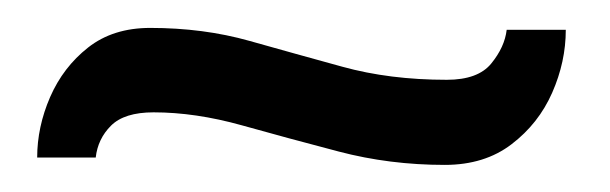

<svg xmlns="http://www.w3.org/2000/svg" viewBox="-20 -249 448 141"><path d="M306.6 -127.9Q266.1 -127.9 228.8 -137.7Q191.4 -147.5 157.5 -157Q123.5 -166.5 92.8 -166.5Q71.3 -166.5 61.5 -156.7Q51.8 -147 50.3 -133.3H7.3Q7.3 -155.8 16.8 -177.7Q26.4 -199.7 44.7 -214.1Q63 -228.5 90.3 -228.5Q129.4 -228.5 163.1 -219Q196.8 -209.5 231.4 -200Q266.1 -190.4 308.1 -190.4Q331.1 -190.4 340.8 -202.4Q350.6 -214.4 352.1 -227.1H395.5Q395.5 -203.6 385.5 -180.9Q375.5 -158.2 355.7 -143.1Q335.9 -127.9 306.6 -127.9Z"/></svg>

Font: Harmattan Medium
Style: Regular
Weight: 500
Designer: George W. Nuss III and SIL International
Foundry: SIL International
Version: Version 4.000